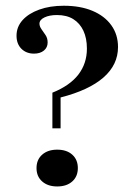

<svg xmlns="http://www.w3.org/2000/svg" viewBox="-20 -651 467 682"><path d="M166.1 -195.2V-321.8Q228.2 -346.8 258.5 -386.3Q288.7 -425.8 288.7 -478.2Q288.7 -515.3 276.2 -541.9Q263.7 -568.5 240.3 -583.1Q216.9 -597.6 182.3 -597.6Q155.6 -597.6 137.9 -589.1Q120.2 -580.6 120.2 -566.9Q120.2 -557.3 127.4 -547.2Q134.7 -537.1 141.9 -526.2Q149.2 -515.3 149.2 -500Q149.2 -482.3 135.9 -471.4Q122.6 -460.5 100.8 -460.5Q73.4 -460.5 56 -477.8Q38.7 -495.2 38.7 -524.2Q38.7 -555.6 60.1 -579.4Q81.5 -603.2 119.4 -616.9Q157.3 -630.6 206.5 -630.6Q265.3 -630.6 308.5 -612.5Q351.6 -594.4 375.4 -561.3Q399.2 -528.2 399.2 -483.9Q399.2 -421 347.6 -375.8Q296 -330.6 195.2 -304.8V-195.2ZM183.1 11.3Q150 11.3 129.8 -6.5Q109.7 -24.2 109.7 -54Q109.7 -83.9 129.8 -101.6Q150 -119.4 183.1 -119.4Q216.9 -119.4 236.7 -101.6Q256.5 -83.9 256.5 -54Q256.5 -24.2 236.7 -6.5Q216.9 11.3 183.1 11.3Z"/></svg>

Font: Playfair
Style: Bold
Weight: 700
Designer: Claus Eggers Sørensen
Foundry: Claus Eggers Sørensen
Version: Version 2.001;gftools[0.9.30]